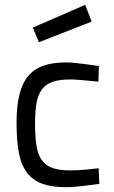

<svg xmlns="http://www.w3.org/2000/svg" viewBox="-20 -770 477 800"><path d="M256 -510Q273 -510 296.5 -507.5Q320 -505 341 -502Q366 -498 392 -495L390 -430Q367 -432 345 -434Q326 -436 306 -437.5Q286 -439 272 -439Q229 -439 200.5 -429.5Q172 -420 155.5 -398.5Q139 -377 132.5 -342.5Q126 -308 126 -259Q126 -204 131.5 -166Q137 -128 153 -104.5Q169 -81 197.5 -70.5Q226 -60 272 -60Q286 -60 306.5 -61Q327 -62 346 -64Q368 -66 391 -69L394 -4Q367 0 341 3Q319 6 295.5 8Q272 10 255 10Q195 10 155.5 -4.5Q116 -19 92 -51Q68 -83 58.5 -134Q49 -185 49 -259Q49 -327 60.5 -374.5Q72 -422 96.5 -452Q121 -482 160.5 -496Q200 -510 256 -510ZM335 -750 362 -680 142 -594 117 -655Z"/></svg>

Font: Panefresco 400wt
Style: Regular
Weight: 400
Foundry: Campivisivi & Chank Co
Version: Version 1.002